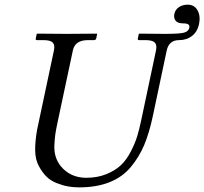

<svg xmlns="http://www.w3.org/2000/svg" viewBox="-20 -790 875 822"><path d="M746.6 -618.2Q703.6 -618.2 693.8 -574.2L634.3 -293Q619.1 -221.2 597.4 -169.4Q575.7 -117.7 539.8 -74.7Q503.9 -31.7 448.5 -9.8Q393.1 12.2 318.4 12.2Q293.9 12.2 271 8.1Q248 3.9 222.2 -6.3Q196.3 -16.6 178.5 -34.4Q160.6 -52.2 146 -79.6Q131.3 -106.9 130.6 -145Q129.9 -183.1 138.7 -233.9L210.9 -574.2Q215.8 -597.7 205.6 -607.9Q195.3 -618.2 166.5 -618.2H139.2Q130.9 -618.2 133.3 -626L137.2 -645L139.2 -646Q226.1 -645 265.1 -645L394.5 -646L396 -645L392.1 -626Q390.1 -618.2 382.3 -618.2H356.4Q301.3 -618.2 292 -574.2L226.6 -267.1Q219.7 -234.4 217 -216.3Q214.4 -198.2 212.9 -170.2Q211.4 -142.1 218.3 -119.9Q225.1 -97.7 239.7 -79.1Q280.8 -29.3 348.1 -28.8Q397 -28.8 435.3 -44.4Q473.6 -60.1 497.6 -82.8Q521.5 -105.5 539.8 -140.9Q558.1 -176.3 567.1 -205.8Q576.2 -235.4 584.5 -274.9L647.9 -574.2Q652.8 -597.7 642.6 -607.9Q632.3 -618.2 603.5 -618.2H576.2Q567.9 -618.2 570.3 -626L574.2 -645L576.2 -646Q647 -645 686 -645Q747.6 -645 767.3 -650.1Q787.1 -655.3 790.5 -670.9Q792.5 -681.2 786.1 -685.5Q779.8 -689.9 764.6 -689.9Q740.2 -689.9 731.4 -701.9Q722.7 -713.9 726.6 -731Q730.5 -749 746.1 -759.5Q761.7 -770 783.7 -770Q812 -770 825.7 -745.8Q839.4 -721.7 832 -686Q825.2 -654.3 802.2 -636.2Q779.3 -618.2 746.6 -618.2Z"/></svg>

Font: Linux Biolinum O
Style: Italic
Weight: 400
Italic angle: -12°
Designer: Philipp H. Poll
Foundry: Philipp H. Poll
Version: Version 1.1.3